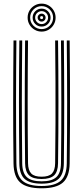

<svg xmlns="http://www.w3.org/2000/svg" viewBox="-20 -1021 454 1048"><path d="M207.2 6.8Q126 6.8 90.4 -24.9Q54.8 -56.5 53.8 -129.2Q52.8 -211.2 52.2 -294.6Q51.8 -378 51.9 -462Q52 -546 52.5 -630.6Q53 -715.2 53.8 -800H69.5Q68.8 -720 68.1 -637.1Q67.5 -554.2 67.5 -469.8Q67.5 -385.2 68 -299.9Q68.5 -214.5 69.5 -129.5Q70.5 -62.5 102.9 -34.1Q135.2 -5.8 207.2 -5.8Q278.8 -5.8 311.1 -34.1Q343.5 -62.5 344.5 -129.5Q345.5 -212.2 346 -295.8Q346.5 -379.2 346.5 -463.1Q346.5 -547 345.9 -631.4Q345.2 -715.8 344.5 -800H360.2Q361.5 -687.5 362 -576.2Q362.5 -465 362.1 -353.5Q361.8 -242 360.2 -129.2Q359.2 -56.5 323.6 -24.9Q288 6.8 207.2 6.8ZM207.2 -18.5Q142.8 -18.5 114.5 -44.4Q86.2 -70.2 85.5 -129.8Q84.5 -213.2 84 -296.8Q83.5 -380.2 83.5 -464Q83.5 -547.8 84.1 -631.6Q84.8 -715.5 85.5 -800H101.2Q100.5 -719.2 99.9 -636.1Q99.2 -553 99.2 -468.6Q99.2 -384.2 99.8 -299.4Q100.2 -214.5 101.2 -129.8Q102 -76.5 126.8 -53.9Q151.5 -31.2 207.2 -31.2Q262.5 -31.2 287.2 -53.9Q312 -76.5 312.8 -129.8Q314 -212.5 314.4 -296Q314.8 -379.5 314.8 -463.4Q314.8 -547.2 314.1 -631.4Q313.5 -715.5 312.8 -800H328.5Q329.2 -715.5 329.9 -632Q330.5 -548.5 330.5 -465Q330.5 -381.5 330.1 -297.9Q329.8 -214.2 328.5 -129.8Q327.8 -70.2 299.5 -44.4Q271.2 -18.5 207.2 -18.5ZM207.2 -44Q160 -44 138.9 -63.9Q117.8 -83.8 117 -130Q115.5 -241.8 115.1 -353Q114.8 -464.2 115.4 -575.9Q116 -687.5 117 -800H133Q132.2 -719.8 131.6 -636.6Q131 -553.5 131 -469Q131 -384.5 131.5 -299.5Q132 -214.5 133 -130.2Q133.5 -91.8 150.4 -74.1Q167.2 -56.5 207.2 -56.5Q247 -56.5 263.8 -74.1Q280.5 -91.8 281 -130.2Q282.5 -241.8 282.9 -352.9Q283.2 -464 282.8 -575.8Q282.2 -687.5 281 -800H296.8Q297.8 -715.5 298.4 -631.9Q299 -548.2 299 -464.9Q299 -381.5 298.5 -298Q298 -214.5 296.8 -130Q296.2 -83.2 275.1 -63.6Q254 -44 207.2 -44ZM207.2 -848.5Q186.2 -848.5 168.8 -858.8Q151.2 -869 141 -886.5Q130.8 -904 130.8 -924.8Q130.8 -946 141 -963.4Q151.2 -980.8 168.8 -991Q186.2 -1001.2 207.2 -1001.2Q228.2 -1001.2 245.6 -991Q263 -980.8 273.2 -963.4Q283.5 -946 283.5 -924.8Q283.5 -904 273.2 -886.5Q263 -869 245.6 -858.8Q228.2 -848.5 207.2 -848.5ZM207.2 -862.2Q233.2 -862.2 251.5 -880.5Q269.8 -898.8 269.8 -924.8Q269.8 -951 251.5 -969.2Q233.2 -987.5 207.2 -987.5Q181 -987.5 162.8 -969.2Q144.5 -951 144.5 -924.8Q144.5 -898.8 162.8 -880.5Q181 -862.2 207.2 -862.2ZM207.2 -876Q186.8 -876 172.5 -890.2Q158.2 -904.5 158.2 -924.8Q158.2 -945.2 172.5 -959.5Q186.8 -973.8 207.2 -973.8Q227.5 -973.8 241.8 -959.5Q256 -945.2 256 -924.8Q256 -904.5 241.8 -890.2Q227.5 -876 207.2 -876ZM207.2 -889.5Q221.8 -889.5 232.1 -900Q242.5 -910.5 242.5 -924.8Q242.5 -939.5 232.1 -949.9Q221.8 -960.2 207.2 -960.2Q192.8 -960.2 182.2 -949.9Q171.8 -939.5 171.8 -924.8Q171.8 -910.5 182.2 -900Q192.8 -889.5 207.2 -889.5ZM207.2 -903.2Q198.2 -903.2 191.9 -909.6Q185.5 -916 185.5 -925Q185.5 -934 191.9 -940.2Q198.2 -946.5 207.2 -946.5Q216.2 -946.5 222.5 -940.2Q228.8 -934 228.8 -924.8Q228.8 -916 222.5 -909.6Q216.2 -903.2 207.2 -903.2ZM207.2 -916.8Q215.2 -916.8 215.2 -924.8Q215.2 -933 207.2 -933Q199 -933 199 -924.8Q199 -916.8 207.2 -916.8Z"/></svg>

Font: Big Shoulders Inline Text Thin
Style: Regular
Weight: 400
Version: Version 2.002